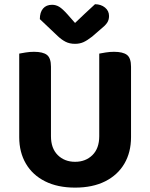

<svg xmlns="http://www.w3.org/2000/svg" viewBox="-20 -857 700 894"><path d="M329.7 16.6Q248.3 16.6 190 -12.7Q131.6 -42 100.6 -95Q69.5 -148 69.5 -218.5V-285.6H217.3V-222.7Q217.3 -166.1 249 -134.8Q280.7 -103.6 329.7 -103.6Q378.6 -103.6 410.4 -134.8Q442.1 -166.1 442.1 -222.7V-285.6H590.1V-218.5Q590.1 -148 559.1 -95Q528 -42 469.7 -12.7Q411.4 16.6 329.7 16.6ZM217.3 -254.6H69.5V-607.4Q79.5 -609.4 99.2 -612.6Q119 -615.8 138.1 -615.8Q180 -615.8 198.6 -601.3Q217.3 -586.8 217.3 -546.2ZM590.1 -253.1H442.1V-607.4Q452 -609.4 471.8 -612.6Q491.5 -615.8 510.6 -615.8Q552.5 -615.8 571.3 -601.3Q590.1 -586.8 590.1 -546.2ZM329.4 -750.1Q352.1 -771.7 375.8 -794.2Q399.5 -816.8 422.4 -837.4Q450.3 -837.1 469 -821.8Q487.7 -806.4 487.7 -782.4Q487.7 -764 478.4 -750.4Q469.1 -736.8 446.1 -718.7L408.8 -686.4Q385 -667.9 367.8 -660.4Q350.5 -652.9 329.4 -652.9Q303.8 -652.9 284.8 -662.8Q265.9 -672.7 248.5 -689.3L165.5 -768Q165.5 -799.8 180.5 -817.3Q195.5 -834.7 222.6 -834.7Q240 -834.7 255.5 -825.5Q270.9 -816.3 294.6 -789.7Z"/></svg>

Font: Baloo Bhaina 2
Style: Regular
Weight: 400
Designer: Yesha Goshar, Manish Minz, Shuchita Grover and Ek Type
Foundry: Ek Type
Version: Version 1.700